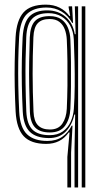

<svg xmlns="http://www.w3.org/2000/svg" viewBox="-20 -628 452 848"><path d="M277.5 200V65.5L287.2 -43H283.5Q265.5 -17.2 240.6 -4.9Q215.8 7.5 184 7.5Q116.8 7.5 85 -26.2Q53.2 -60 49 -135Q46.2 -191 45.1 -245Q44 -299 44.9 -353.4Q45.8 -407.8 48.8 -464Q53 -538.2 83.6 -572.9Q114.2 -607.5 182.2 -607.5Q217 -607.5 243.2 -594.1Q269.5 -580.8 286.5 -557.5H290L283.2 -594.5V-600H298.5L302.5 -527H298.8Q281.2 -559.2 251.9 -577Q222.5 -594.8 185.5 -594.8Q128.8 -594.8 98.8 -565.9Q68.8 -537 64.5 -465Q61.5 -409.5 60.6 -357Q59.8 -304.5 60.8 -250.4Q61.8 -196.2 64.8 -134.5Q68.5 -64.2 99.4 -34.9Q130.2 -5.5 189.5 -5.5Q228.5 -5.5 255.1 -24Q281.8 -42.5 296.5 -73H300.2L294 46.2V200ZM309.2 200V26.5L312 -122H308.2Q299 -77 270.8 -47.4Q242.5 -17.8 194.8 -18.2Q139.2 -18.8 111.5 -46.1Q83.8 -73.5 80.5 -135.2Q77.5 -196 76.5 -252.1Q75.5 -308.2 76.5 -361Q77.5 -413.8 80 -463.5Q84 -529.2 110.5 -555.8Q137 -582.2 188.2 -582.2Q236.2 -582.2 269.2 -554.2Q302.2 -526.2 310.2 -477H314L310.5 -600H325V200ZM199 -31Q234.5 -31 257.5 -47.6Q280.5 -64.2 292.4 -90.9Q304.2 -117.5 306.2 -147.2Q309.5 -192.8 310 -247.1Q310.5 -301.5 309.2 -355.5Q308 -409.5 306 -453.8Q304.2 -489.2 289.8 -515.2Q275.2 -541.2 250.9 -555.5Q226.5 -569.8 194.5 -569.8Q145.5 -569.8 122 -545.2Q98.5 -520.8 96 -464.2Q94 -417 93 -367Q92 -317 92.8 -260.4Q93.5 -203.8 96.2 -135.8Q98.8 -79.5 123.6 -55.2Q148.5 -31 199 -31ZM200.2 -43Q157 -43 135.5 -64.6Q114 -86.2 112 -134.5Q110 -194.8 109 -248.8Q108 -302.8 108.8 -355.2Q109.5 -407.8 111.5 -463Q113.8 -513.2 134.5 -535Q155.2 -556.8 198.8 -556.8Q231 -556.8 250.8 -542.8Q270.5 -528.8 280.1 -505.4Q289.8 -482 290.8 -453.8Q292.8 -406.8 293.4 -352.4Q294 -298 293.4 -244.6Q292.8 -191.2 290.8 -147.2Q288.8 -102.8 267.6 -72.9Q246.5 -43 200.2 -43ZM200.5 -56Q237.8 -56 255.4 -82Q273 -108 275 -147.5Q277.2 -195.8 277.9 -250.4Q278.5 -305 277.8 -358Q277 -411 275 -453.2Q273.8 -478 266 -498.6Q258.2 -519.2 242 -531.6Q225.8 -544 199.2 -544Q164.2 -544 146.8 -525.5Q129.2 -507 127.5 -463Q124 -380 124.1 -301.9Q124.2 -223.8 128 -134.5Q129.8 -93 147.8 -74.5Q165.8 -56 200.5 -56ZM341 200V-600H356.8V200Z"/></svg>

Font: Big Shoulders Inline Text Thin
Style: Regular
Weight: 400
Version: Version 2.002